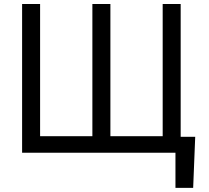

<svg xmlns="http://www.w3.org/2000/svg" viewBox="-20 -747 1020 939"><path d="M934.7 -78.1 924.7 171.9H838.1V0H768.5V-78.1ZM88.1 -727.3H176.1V-81H431.8V-727.3H519.9V-81H775.6V-727.3H863.6V0H88.1Z"/></svg>

Font: InterMG
Style: Regular
Weight: 400
Designer: Rasmus Andersson
Foundry: rsms
Version: Version 3.019;December 26, 2023;FontCreator 15.0.0.2955 64-b